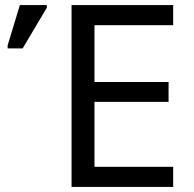

<svg xmlns="http://www.w3.org/2000/svg" viewBox="-20 -734 760 754"><path d="M660 0H261V-714H660V-635H351V-412H642V-334H351V-79H660ZM10 -544V-556L58 -714H164V-704L69 -544Z"/></svg>

Font: Go Noto Current
Style: Regular
Weight: 400
Designer: Monotype Design Team
Foundry: Monotype Imaging Inc.
Version: Version 2.007; ttfautohint (v1.8) -l 8 -r 50 -G 200 -x 14 -D